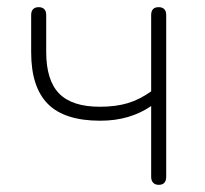

<svg xmlns="http://www.w3.org/2000/svg" viewBox="-20 -510 572 536"><path d="M423 6Q413 6 407.5 0Q402 -6 402 -16V-214Q373 -194 337.5 -183.5Q302 -173 260 -173Q160 -173 113.5 -220Q67 -267 67 -364V-468Q67 -479 72.5 -484.5Q78 -490 88 -490Q98 -490 103.5 -484.5Q109 -479 109 -468V-365Q109 -286 145 -249Q181 -212 259 -212Q303 -212 336.5 -222Q370 -232 402 -255V-468Q402 -490 423 -490Q433 -490 438.5 -484.5Q444 -479 444 -468V-16Q444 -6 439 0Q434 6 423 6Z"/></svg>

Font: Nunito ExtraLight
Style: Regular
Weight: 200
Designer: Vernon Adams
Foundry: Vernon Adams
Version: Version 3.602